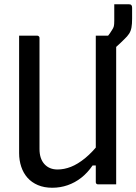

<svg xmlns="http://www.w3.org/2000/svg" viewBox="-20 -868 642 904"><path d="M527 0Q513 0 499 0Q485 0 471 0Q457 0 442 0Q440 0 438 -0.5Q436 -1 435 -2Q434 -3 433 -4Q432 -5 431.5 -7Q431 -9 431 -11Q431 -97 431 -183Q431 -269 431 -355.5Q431 -442 431 -528Q431 -614 431 -700Q446 -700 460 -700Q474 -700 488 -700Q502 -700 516 -700Q520 -700 522 -698.5Q524 -697 525.5 -695Q527 -693 527 -689Q527 -616 527 -543Q527 -470 527 -396.5Q527 -323 527 -250Q527 -177 527 -104Q527 -77 527 -51Q527 -25 527 0ZM226 16Q188 16 158.5 3.5Q129 -9 109.5 -31Q90 -53 80 -83Q70 -113 70 -147Q70 -223 70 -298.5Q70 -374 70 -449.5Q70 -525 70 -601Q70 -626 70 -650.5Q70 -675 70 -700Q92 -700 112.5 -700Q133 -700 155 -700Q159 -700 161 -698.5Q163 -697 164.5 -695Q166 -693 166 -689Q166 -604 166 -515.5Q166 -427 166 -339.5Q166 -252 166 -166Q166 -121 189 -95.5Q212 -70 251 -70Q282 -70 314 -82.5Q346 -95 381 -123.5Q416 -152 453 -200V-89H416Q392 -54 362.5 -31Q333 -8 298.5 4Q264 16 226 16ZM518 -848Q536 -848 553.5 -848Q571 -848 586 -848Q595 -848 598.5 -844Q602 -840 602 -832Q602 -826 602 -811Q602 -796 602 -780Q602 -755 599 -738.5Q596 -722 588 -709.5Q580 -697 565 -683Q546 -664 528 -648Q510 -632 489 -614Q489 -621 489 -631.5Q489 -642 489 -654.5Q489 -667 489 -679Q489 -691 489 -700Q493 -705 497 -710.5Q501 -716 507 -726Q514 -736 516 -744.5Q518 -753 518 -770Q518 -784 518 -805.5Q518 -827 518 -848Z"/></svg>

Font: Recursive Monospace
Style: Regular
Weight: 400
Version: Version 1.047